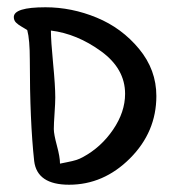

<svg xmlns="http://www.w3.org/2000/svg" viewBox="-20 -575 481 528"><path d="M410 -311Q410 -212 337.5 -139.5Q265 -67 170 -67Q82 -67 74 -132Q62 -242 62 -410Q62 -466 55 -492Q51 -495 40.5 -501Q30 -507 24 -513Q18 -519 18 -528Q18 -555 105 -555Q177 -555 246 -526.5Q315 -498 362.5 -440.5Q410 -383 410 -311ZM120 -491Q120 -463 126 -401Q132 -339 132 -307Q132 -292 130 -263Q128 -234 128 -220Q128 -206 136.5 -174.5Q145 -143 145 -125Q149 -126 164.5 -129Q180 -132 189.5 -135Q199 -138 208 -143Q258 -170 291 -218.5Q324 -267 324 -317Q324 -386 258 -434Q192 -482 120 -491Z"/></svg>

Font: Because We Mentor
Style: Regular
Weight: 400
Designer: Liz Wetzel, Aaron Williamson, Russ McMullin
Foundry: Red Hat
Version: Version 1.000